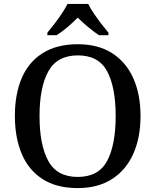

<svg xmlns="http://www.w3.org/2000/svg" viewBox="-20 -951 794 981"><path d="M377 10Q269 10 197.5 -36Q126 -82 91 -165Q56 -248 56 -359Q56 -470 91 -552Q126 -634 198 -679.5Q270 -725 378 -725Q481 -725 552.5 -679.5Q624 -634 661 -551.5Q698 -469 698 -358Q698 -248 661 -165Q624 -82 552 -36Q480 10 377 10ZM377 -47Q484 -47 527.5 -129Q571 -211 571 -358Q571 -505 527.5 -586.5Q484 -668 378 -668Q272 -668 227 -586.5Q182 -505 182 -358Q182 -211 226.5 -129Q271 -47 377 -47ZM222 -784Q238 -803 258 -829Q278 -855 296 -882Q314 -909 325 -931H431Q441 -909 459.5 -882Q478 -855 498 -829Q518 -803 534 -784V-771H486Q460 -788 430 -813Q400 -838 377 -861Q355 -838 325.5 -813Q296 -788 269 -771H222Z"/></svg>

Font: Noto Serif Hentaigana Medium
Style: Regular
Weight: 500
Designer: Kazuhiro Yamada
Foundry: nipponia
Version: Version 1.000; ttfautohint (v1.8.4.7-5d5b)